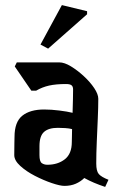

<svg xmlns="http://www.w3.org/2000/svg" viewBox="-20 -739 453 754"><path d="M393 -5Q369 -13 349 -21.5Q329 -30 311 -40Q297 -26 277.5 -17.5Q258 -9 233 -9Q216 -9 183.5 -20Q151 -31 117 -48.5Q83 -66 59.5 -87.5Q36 -109 36 -130Q36 -156 36.5 -176.5Q37 -197 37 -201Q37 -260 67.5 -284.5Q98 -309 153 -309Q181 -309 213 -305Q245 -301 265 -296Q266 -324 266.5 -349.5Q267 -375 267 -388Q267 -399 261 -404Q255 -409 239 -409Q200 -409 173 -403Q146 -397 122 -383H103L38 -478L46 -494H213Q233 -494 258.5 -478.5Q284 -463 309 -440Q334 -417 350 -393Q366 -369 366 -351Q366 -318 364 -273Q362 -228 360 -181.5Q358 -135 358 -97Q358 -67 368 -55.5Q378 -44 406 -33ZM135 -130Q135 -105 144 -98.5Q153 -92 166 -92Q207 -92 234.5 -113.5Q262 -135 262 -181Q262 -190 262.5 -203Q263 -216 263 -232Q252 -235 236 -236Q220 -237 207 -237Q171 -237 153 -221Q135 -205 135 -165ZM322 -683 169 -548 139 -564 223 -719 322 -695Z"/></svg>

Font: Jaini
Style: Regular
Weight: 400
Designer: Maithili Shingre, Girish Dalvi (Devanagari), Taresh Vohra (Latin)
Foundry: Ek Type
Version: Version 2.000; ttfautohint (v1.8.4.7-5d5b)